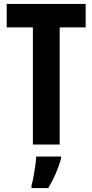

<svg xmlns="http://www.w3.org/2000/svg" viewBox="-20 -734 469 975"><path d="M283 0H147V-595H14V-714H415V-595H283ZM290 72Q267 152 225 221H140V208Q145 191 150 164Q155 137 159 109Q163 81 164 61H290Z"/></svg>

Font: Noto Sans Khmer UI ExtraCondensed
Style: Bold
Weight: 700
Width: 2
Designer: Danh Hong and the Monotype Design Team
Foundry: Monotype Imaging Inc.
Version: Version 2.002; ttfautohint (v1.8.4.7-5d5b)